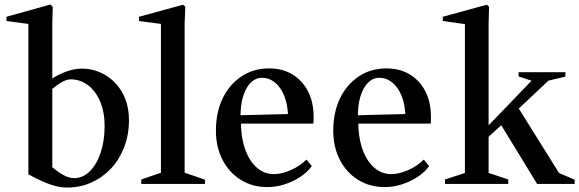

<svg xmlns="http://www.w3.org/2000/svg" viewBox="-20 -823 2591 859"><path d="M281 16Q255 16 229 9.5Q203 3 173.5 -10Q144 -23 107 -43V-731L122 -714L9 -729V-748L206 -803L216 -792L214 -718V-458L206 -466Q236 -488 274 -502Q312 -516 346 -516Q390 -516 428.5 -499Q467 -482 496 -451.5Q525 -421 541 -379Q557 -337 557 -286Q557 -220 535.5 -164.5Q514 -109 476.5 -69Q439 -29 389 -6.5Q339 16 281 16ZM312 -26Q350 -26 381 -56Q412 -86 430 -139Q448 -192 448 -259Q448 -322 428 -369Q408 -416 373.5 -442Q339 -468 296 -468Q277 -468 253 -453.5Q229 -439 205 -418L214 -441V-60L206 -82Q231 -59 259 -42.5Q287 -26 312 -26Z M612 0V-20L714 -55L700 -35V-730L715 -714L602 -729V-748L799 -802L809 -793L806 -718V-35L793 -55L897 -19V0Z M1176 14Q1109 14 1057 -18.5Q1005 -51 975.5 -108Q946 -165 946 -238Q946 -320 976 -382.5Q1006 -445 1060 -481Q1114 -517 1184 -517Q1243 -517 1287.5 -490.5Q1332 -464 1357.5 -415.5Q1383 -367 1383 -300Q1383 -293 1383 -285.5Q1383 -278 1382 -270H1041L1058 -285Q1057 -215 1075 -160.5Q1093 -106 1127 -75Q1161 -44 1206 -44Q1240 -44 1281 -62Q1322 -80 1351 -109L1375 -80Q1355 -52 1322.5 -31Q1290 -10 1252.5 2Q1215 14 1176 14ZM1056 -292 1039 -307 1277 -313 1269 -297Q1268 -354 1252 -393.5Q1236 -433 1210 -454Q1184 -475 1152 -475Q1124 -475 1102 -453.5Q1080 -432 1067.5 -391.5Q1055 -351 1056 -292Z M1701 14Q1634 14 1582 -18.5Q1530 -51 1500.5 -108Q1471 -165 1471 -238Q1471 -320 1501 -382.5Q1531 -445 1585 -481Q1639 -517 1709 -517Q1768 -517 1812.5 -490.5Q1857 -464 1882.5 -415.5Q1908 -367 1908 -300Q1908 -293 1908 -285.5Q1908 -278 1907 -270H1566L1583 -285Q1582 -215 1600 -160.5Q1618 -106 1652 -75Q1686 -44 1731 -44Q1765 -44 1806 -62Q1847 -80 1876 -109L1900 -80Q1880 -52 1847.5 -31Q1815 -10 1777.5 2Q1740 14 1701 14ZM1581 -292 1564 -307 1802 -313 1794 -297Q1793 -354 1777 -393.5Q1761 -433 1735 -454Q1709 -475 1677 -475Q1649 -475 1627 -453.5Q1605 -432 1592.5 -391.5Q1580 -351 1581 -292Z M1971 0V-20L2075 -54L2060 -35V-729L2076 -713L1961 -729V-748L2158 -802L2168 -793L2166 -718V-248L2156 -252L2369 -473L2373 -457L2300 -481V-500H2510L2509 -480L2420 -459L2444 -472L2289 -326L2293 -350L2488 -38L2465 -56L2551 -19V0H2383L2215 -275L2235 -274L2155 -201L2166 -226V-35L2152 -54L2254 -20V0Z"/></svg>

Font: Wittgenstein Medium
Style: Regular
Weight: 500
Designer: Jörg Drees
Foundry: Jörg Drees
Version: Version 1.500